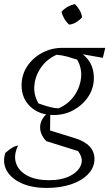

<svg xmlns="http://www.w3.org/2000/svg" viewBox="-21 -721 552 943"><path d="M209 202Q136 202 85 179Q34 156 12 117Q-10 78 5 30Q28 11 38.5 4.5Q49 -2 68 -7Q45 41 57.5 79.5Q70 118 112 141Q154 164 221 164Q283 164 324 142.5Q365 121 377 88.5Q389 56 362 21L206 -28Q191 -44 183.5 -61Q176 -78 176 -96Q176 -119 189.5 -140Q203 -161 226 -172L225 -80L345 -43Q443 -13 443 60Q443 101 412.5 133.5Q382 166 329 184Q276 202 209 202ZM242 -156Q173 -156 129 -196.5Q85 -237 85 -302Q85 -353 112 -394.5Q139 -436 185 -461Q231 -486 286 -486Q354 -486 397 -444.5Q440 -403 440 -338Q440 -288 413 -247Q386 -206 341.5 -181Q297 -156 242 -156ZM267 -189Q315 -210 343.5 -250.5Q372 -291 377 -338.5Q382 -386 358 -428Q334 -436 309 -443Q284 -450 257 -452Q210 -431 181.5 -391Q153 -351 148 -303.5Q143 -256 168 -213Q202 -201 225.5 -195Q249 -189 267 -189ZM377 -429 286 -486H496L484 -437L388 -454ZM347 -701Q360 -688 370 -671Q380 -654 382 -636Q370 -622 353.5 -612Q337 -602 319 -600Q305 -612 295 -629Q285 -646 281 -663Q294 -678 311 -687.5Q328 -697 347 -701Z"/></svg>

Font: Piazzolla 8pt ExtraLight
Style: Italic
Weight: 250
Italic angle: -11.3°
Designer: Juan Pablo del Peral
Foundry: Huerta Tipografica
Version: Version 2.001